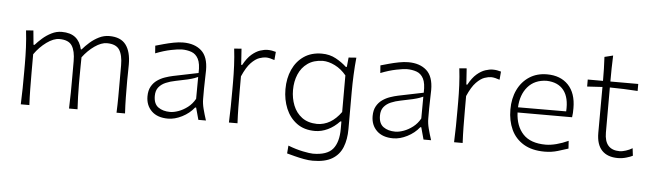

<svg xmlns="http://www.w3.org/2000/svg" viewBox="-53 -897 4453 1317"><g transform="rotate(5 2174.0 -239.0)"><path d="M761.7 0Q764.2 -57.1 764.4 -109.9Q764.6 -162.6 764.6 -224.6V-326.2Q764.6 -397 741 -433.1Q717.3 -469.2 654.8 -469.2Q616.2 -469.2 570.6 -437.3Q524.9 -405.3 489.3 -357.4Q488.8 -333 488.5 -299.8Q488.3 -266.6 488 -233.2Q487.8 -199.7 487.8 -174.3Q487.8 -128.4 489.3 -86.7Q490.7 -44.9 493.2 0H434.6Q437 -57.1 437.5 -109.9Q438 -162.6 438 -224.6V-326.2Q438 -397 414.3 -433.1Q390.6 -469.2 327.6 -469.2Q287.6 -469.2 240.2 -434.8Q192.9 -400.4 157.2 -349.6V-224.6Q157.2 -162.6 158 -109.9Q158.7 -57.1 161.6 0H102.5Q105 -57.1 105.7 -110.1Q106.4 -163.1 106.4 -226.1V-277.3Q106.4 -332.5 103.8 -391.6Q101.1 -450.7 94.2 -508.3L144.5 -512.2L153.8 -414.6H161.1Q180.2 -436.5 207.8 -460.9Q235.4 -485.4 269.3 -502.4Q303.2 -519.5 339.8 -519.5Q399.4 -519.5 433.6 -492.2Q467.8 -464.8 480 -411.6H485.4Q506.3 -436.5 534.7 -461.4Q563 -486.3 596.7 -502.9Q630.4 -519.5 667 -519.5Q745.6 -519.5 781.2 -472.4Q816.9 -425.3 816.9 -336.9Q816.9 -304.2 816.2 -275.9Q815.4 -247.6 815.4 -226.1Q815.4 -163.1 816.2 -110.1Q816.9 -57.1 820.3 0Z M1116.7 9.8Q1043.5 9.8 1003.4 -29.3Q963.4 -68.4 963.4 -130.4Q963.4 -170.9 978.8 -198.2Q994.1 -225.6 1018.6 -242.7Q1043 -259.8 1071.3 -269.5Q1099.6 -279.3 1125.5 -284.7L1298.8 -320.3Q1301.3 -385.3 1284.2 -417.5Q1267.1 -449.7 1236.8 -460.4Q1206.5 -471.2 1169.4 -471.2Q1147.5 -471.2 1097.4 -461.2Q1047.4 -451.2 990.2 -428.7L986.3 -481Q1009.8 -487.8 1042.7 -496.8Q1075.7 -505.9 1110.8 -512.7Q1146 -519.5 1175.8 -519.5Q1254.9 -519.5 1301.5 -477.8Q1348.1 -436 1348.1 -343.3Q1348.1 -320.8 1346.7 -286.1Q1345.2 -251.5 1345.2 -216.8V-146Q1345.2 -114.3 1354.5 -78.1Q1363.8 -42 1377.4 0H1325.2L1302.7 -82.5H1295.9Q1263.2 -41 1213.1 -15.6Q1163.1 9.8 1116.7 9.8ZM1127.4 -37.1Q1152.3 -37.1 1184.6 -48.6Q1216.8 -60.1 1247.3 -83.5Q1277.8 -106.9 1297.4 -142.6L1298.3 -293Q1289.1 -288.6 1273.7 -283Q1258.3 -277.3 1228.5 -270Q1198.7 -262.7 1145 -252.4Q1109.9 -245.6 1079.8 -232.9Q1049.8 -220.2 1031.5 -197.5Q1013.2 -174.8 1013.2 -137.7Q1013.2 -83 1045.4 -60.1Q1077.6 -37.1 1127.4 -37.1Z M1535.6 0Q1538.1 -57.1 1538.8 -110.1Q1539.6 -163.1 1539.6 -226.1V-277.3Q1539.6 -332.5 1536.9 -391.6Q1534.2 -450.7 1527.3 -508.3L1577.6 -512.2L1585 -401.4H1591.8Q1618.2 -450.2 1647.9 -475.6Q1677.7 -501 1706.3 -510.3Q1734.9 -519.5 1756.8 -519.5Q1772.5 -519.5 1786.6 -517.1Q1800.8 -514.6 1814 -510.7L1809.1 -454.1Q1794.4 -459.5 1778.8 -463.1Q1763.2 -466.8 1750 -466.8Q1731.4 -466.8 1704.8 -457.8Q1678.2 -448.7 1648.4 -418.2Q1618.7 -387.7 1590.3 -322.8V-224.6Q1590.3 -162.6 1591.1 -109.9Q1591.8 -57.1 1594.7 0Z M2130.9 210.9Q2103.5 210.9 2070.1 204.8Q2036.6 198.7 2005.1 190.4Q1973.6 182.1 1951.7 176.3L1956.1 122.1Q2010.3 143.1 2058.6 152.8Q2106.9 162.6 2127.9 162.6Q2225.1 162.6 2264.4 115.7Q2303.7 68.8 2303.7 -23.9V-74.2H2296.4Q2259.3 -34.7 2215.6 -14.2Q2171.9 6.3 2128.4 6.3Q2053.2 6.3 2002.9 -30.8Q1952.6 -67.9 1927.2 -128.9Q1901.9 -189.9 1901.9 -261.7Q1901.9 -337.4 1929 -397.2Q1956.1 -457 2007.1 -491.7Q2058.1 -526.4 2129.9 -526.4Q2184.1 -526.4 2227.3 -502.7Q2270.5 -479 2300.8 -450.2H2308.1L2314.5 -515.6L2367.7 -519.5Q2361.8 -460 2359.1 -399.2Q2356.4 -338.4 2356.4 -281.2V-27.3Q2356.4 44.4 2335 98.1Q2313.5 151.9 2264.2 181.4Q2214.8 210.9 2130.9 210.9ZM2138.7 -43Q2234.4 -43.9 2303.2 -139.6V-391.6Q2268.6 -433.6 2224.9 -455.3Q2181.2 -477.1 2140.6 -477.5Q2078.1 -476.1 2036.6 -446.5Q1995.1 -417 1974.6 -368.4Q1954.1 -319.8 1954.1 -260.7Q1954.1 -204.1 1973.6 -154.8Q1993.2 -105.5 2033.9 -75Q2074.7 -44.4 2138.7 -43Z M2667 9.8Q2593.8 9.8 2553.7 -29.3Q2513.7 -68.4 2513.7 -130.4Q2513.7 -170.9 2529.1 -198.2Q2544.4 -225.6 2568.8 -242.7Q2593.3 -259.8 2621.6 -269.5Q2649.9 -279.3 2675.8 -284.7L2849.1 -320.3Q2851.6 -385.3 2834.5 -417.5Q2817.4 -449.7 2787.1 -460.4Q2756.8 -471.2 2719.7 -471.2Q2697.8 -471.2 2647.7 -461.2Q2597.7 -451.2 2540.5 -428.7L2536.6 -481Q2560.1 -487.8 2593 -496.8Q2626 -505.9 2661.1 -512.7Q2696.3 -519.5 2726.1 -519.5Q2805.2 -519.5 2851.8 -477.8Q2898.4 -436 2898.4 -343.3Q2898.4 -320.8 2897 -286.1Q2895.5 -251.5 2895.5 -216.8V-146Q2895.5 -114.3 2904.8 -78.1Q2914.1 -42 2927.7 0H2875.5L2853 -82.5H2846.2Q2813.5 -41 2763.4 -15.6Q2713.4 9.8 2667 9.8ZM2677.7 -37.1Q2702.6 -37.1 2734.9 -48.6Q2767.1 -60.1 2797.6 -83.5Q2828.1 -106.9 2847.7 -142.6L2848.6 -293Q2839.4 -288.6 2824 -283Q2808.6 -277.3 2778.8 -270Q2749 -262.7 2695.3 -252.4Q2660.2 -245.6 2630.1 -232.9Q2600.1 -220.2 2581.8 -197.5Q2563.5 -174.8 2563.5 -137.7Q2563.5 -83 2595.7 -60.1Q2627.9 -37.1 2677.7 -37.1Z M3085.9 0Q3088.4 -57.1 3089.1 -110.1Q3089.8 -163.1 3089.8 -226.1V-277.3Q3089.8 -332.5 3087.2 -391.6Q3084.5 -450.7 3077.6 -508.3L3127.9 -512.2L3135.3 -401.4H3142.1Q3168.5 -450.2 3198.2 -475.6Q3228 -501 3256.6 -510.3Q3285.2 -519.5 3307.1 -519.5Q3322.8 -519.5 3336.9 -517.1Q3351.1 -514.6 3364.3 -510.7L3359.4 -454.1Q3344.7 -459.5 3329.1 -463.1Q3313.5 -466.8 3300.3 -466.8Q3281.7 -466.8 3255.1 -457.8Q3228.5 -448.7 3198.7 -418.2Q3168.9 -387.7 3140.6 -322.8V-224.6Q3140.6 -162.6 3141.4 -109.9Q3142.1 -57.1 3145 0Z M3710 10.3Q3622.6 10.3 3564.9 -24.4Q3507.3 -59.1 3479.2 -119.6Q3451.2 -180.2 3451.2 -257.8Q3451.2 -334 3479.5 -393.1Q3507.8 -452.1 3559.6 -485.8Q3611.3 -519.5 3681.2 -519.5Q3773.9 -519.5 3827.6 -463.4Q3881.3 -407.2 3881.3 -304.2Q3881.3 -286.1 3880.6 -271Q3879.9 -255.9 3877.4 -241.2H3502Q3505.9 -147.5 3557.4 -92.8Q3608.9 -38.1 3713.4 -38.1Q3746.1 -38.1 3786.6 -48.6Q3827.1 -59.1 3868.2 -78.1L3871.6 -24.9Q3841.8 -15.1 3799.6 -2.4Q3757.3 10.3 3710 10.3ZM3833.5 -277.8Q3839.4 -372.6 3800.3 -422.6Q3761.2 -472.7 3682.1 -475.1Q3599.6 -473.1 3552.7 -418.7Q3505.9 -364.3 3502 -276.9Z M4214.4 10.3Q4142.1 10.3 4104 -30Q4065.9 -70.3 4065.9 -150.4Q4065.9 -241.7 4066.4 -324.5Q4066.9 -407.2 4066.9 -466.3L3961.9 -460V-508.3H4066.9Q4066.9 -551.8 4065.9 -591.1Q4064.9 -630.4 4062.5 -672.9L4121.1 -687.5Q4119.1 -636.7 4118.4 -597.2Q4117.7 -557.6 4117.7 -508.3H4309.6V-460Q4262.2 -463.4 4213.4 -465.1Q4164.6 -466.8 4117.7 -467.3V-156.7Q4117.7 -37.6 4223.1 -37.6Q4239.7 -37.6 4265.1 -45.7Q4290.5 -53.7 4309.6 -65.9L4315.9 -14.6Q4301.8 -6.8 4272.7 1.7Q4243.7 10.3 4214.4 10.3Z"/></g></svg>

Font: Pinar-FD Light
Style: Regular
Weight: 300
Designer: Amin Abedi
Version: Version 2.000